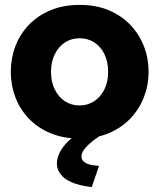

<svg xmlns="http://www.w3.org/2000/svg" viewBox="-20 -555 650 783"><path d="M305 10Q238 10 185.5 -12Q133 -34 97 -72Q61 -110 42.5 -159Q24 -208 24 -262Q24 -317 42.5 -366Q61 -415 97 -453Q133 -491 185.5 -513Q238 -535 305 -535Q372 -535 424 -513Q476 -491 512 -453Q548 -415 567 -366Q586 -317 586 -262Q586 -208 567 -159Q548 -110 512 -72Q476 -34 424 -12Q372 10 305 10ZM188 -262Q188 -221 203.5 -190Q219 -159 245 -142Q271 -125 305 -125Q338 -125 364.5 -142.5Q391 -160 406 -191Q421 -222 421 -262Q421 -303 406 -334Q391 -365 364.5 -382Q338 -399 305 -399Q271 -399 245 -382Q219 -365 203.5 -334Q188 -303 188 -262ZM212 113Q212 78 239 42.5Q266 7 319 -22H371L386 0Q350 24 331 45Q312 66 312 83Q312 100 330 110Q348 120 384 121L354 208Q303 202 271.5 188Q240 174 226 154Q212 134 212 113Z"/></svg>

Font: Raleway Thin ExtraBold
Style: Regular
Weight: 800
Version: Version 4.026